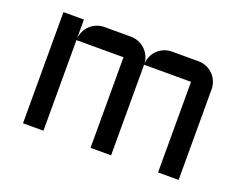

<svg xmlns="http://www.w3.org/2000/svg" viewBox="-88 -682 1064 844"><g transform="rotate(20 444.0 -260.0)"><path d="M492.2 -423.8V0H396V-423.8H175.8V0H80.1V-520H175.8V-428.2Q176.8 -447.3 184.6 -464.1Q192.4 -481 205.3 -493.4Q218.3 -505.9 235.4 -512.9Q252.4 -520 272 -520H396Q415 -520 432.1 -512.9Q449.2 -505.9 462.4 -493.4Q475.6 -481 483.6 -464.1Q491.7 -447.3 492.2 -428.2Q493.2 -447.3 500.7 -464.1Q508.3 -481 521.2 -493.4Q534.2 -505.9 551.3 -512.9Q568.4 -520 587.9 -520H711.9Q731.9 -520 749.5 -512.5Q767.1 -504.9 780 -491.9Q793 -479 800.5 -461.4Q808.1 -443.8 808.1 -423.8V0H711.9V-423.8Z"/></g></svg>

Font: Aldrich
Style: Regular
Weight: 400
Designer: Matthew Desmond
Foundry: Matthew Desmond
Version: Version 1.001 2011